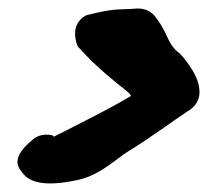

<svg xmlns="http://www.w3.org/2000/svg" viewBox="-20 -470 483 446"><path d="M104.5 -152.3Q119.1 -159.2 185.5 -193.4Q252 -227.5 284.2 -247.1Q283.2 -252 269 -262.7Q254.9 -273.4 224.6 -299.3Q194.3 -325.2 165 -357.4Q160.2 -361.3 158.2 -368.2L156.2 -376Q154.3 -384.8 154.3 -391.6Q154.3 -418 176.8 -432.6Q181.6 -435.5 184.6 -435.5Q203.1 -440.4 219.2 -443.4Q235.4 -446.3 244.1 -447.3Q252.9 -448.2 270.5 -448.7Q288.1 -449.2 297.9 -450.2H300.8Q325.2 -450.2 340.3 -431.6Q355.5 -413.1 367.2 -386.7Q378.9 -360.4 391.6 -350.6Q404.3 -341.8 423.8 -312Q443.4 -282.2 443.4 -255.9Q443.4 -227.5 415 -210.9Q407.2 -206.1 359.9 -172.9Q312.5 -139.6 282.2 -121.1Q270.5 -114.3 246.1 -95.7Q221.7 -77.1 198.7 -65.4Q175.8 -53.7 144.5 -48.8Q118.2 -43.9 95.7 -43.9Q46.9 -43.9 29.3 -72.3Q20.5 -83 20.5 -93.8Q20.5 -116.2 54.7 -144.5Q68.4 -157.2 87.9 -157.2Q104.5 -157.2 104.5 -152.3Z"/></svg>

Font: Essays1743
Style: BoldItalic
Weight: 700
Italic angle: -10°
Designer: Based on the typeface in a 1743 English translation of the essays of Montaigne.  PostScript/TrueType font designed by Jo
Version: Version 002.100